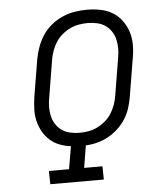

<svg xmlns="http://www.w3.org/2000/svg" viewBox="-53 -789 706 836"><g transform="rotate(-5 300.0 -371.5)"><path d="M133 0 132 -58H220L237 -157Q211 -160 187 -169.5Q163 -179 145 -195.5Q127 -212 115 -233.5Q103 -255 97 -280Q91 -305 92 -331.5Q93 -358 97 -385L124 -548Q129 -575 138.5 -601Q148 -627 163.5 -650.5Q179 -674 201.5 -692.5Q224 -711 250 -722.5Q276 -734 303 -738.5Q330 -743 357 -743Q387 -743 416 -737.5Q445 -732 469 -717.5Q493 -703 510 -680Q527 -657 535.5 -630Q544 -603 544 -573Q544 -543 538 -512L511 -349Q507 -324 499 -299.5Q491 -275 477 -253Q463 -231 443 -212.5Q423 -194 400 -181.5Q377 -169 352 -162.5Q327 -156 302 -155L286 -58H366L367 0ZM280 -212Q299 -212 319 -215.5Q339 -219 357.5 -228Q376 -237 392.5 -251Q409 -265 420 -282.5Q431 -300 438 -319.5Q445 -339 448 -358L475 -522Q479 -543 479 -563.5Q479 -584 474.5 -603Q470 -622 459 -638.5Q448 -655 432.5 -665.5Q417 -676 397 -680.5Q377 -685 356 -685Q337 -685 317 -681.5Q297 -678 278.5 -669Q260 -660 243.5 -646Q227 -632 216 -614.5Q205 -597 198 -577.5Q191 -558 188 -539L161 -375Q157 -354 157 -333.5Q157 -313 161.5 -294Q166 -275 177 -258.5Q188 -242 203.5 -231.5Q219 -221 239 -216.5Q259 -212 280 -212Z"/></g></svg>

Font: Iosevka Etoile Light
Style: Italic
Weight: 300
Italic angle: -9°
Designer: Belleve Invis
Foundry: Belleve Invis
Version: Version 22.1.2; ttfautohint (v1.8.4)